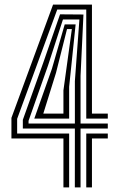

<svg xmlns="http://www.w3.org/2000/svg" viewBox="-20 -820 513 840"><path d="M257.5 0V-214.2H30V-304.3L212.2 -800H382.3V-322.9H451.6V-301.1H357.4V-778.3H230.4L55 -300.1V-235.9H282.5V0ZM357.4 0V-235.9H451.6V-214.2H382.3V0ZM307.4 0 307.6 -257.7H79.9V-295.7L170.2 -548.4L242.7 -757.3L345.1 -756.5L332.4 -488V-279.4H451.6V-257.7H332.4V0ZM104.9 -279.4H307.6V-465L327.4 -734.8H255.4L190.2 -533.6L104.9 -291.4ZM130 -301.1 207 -518.7 263.2 -713.4H310.9L282.5 -440.3V-301.1ZM169.4 -322.9H257.5V-424.6L294.4 -692.9H273.2L225 -501.3Z"/></svg>

Font: Big Shoulders Inline Display SC Thin
Style: Regular
Weight: 100
Designer: Patric King
Foundry: XO Type Co
Version: Version 2.002